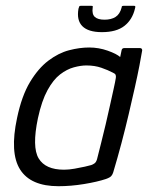

<svg xmlns="http://www.w3.org/2000/svg" viewBox="-20 -637 522 663"><path d="M182 6Q86 6 49.5 -51.5Q13 -109 39 -230Q55 -306 83.5 -353.5Q112 -401 147 -427.5Q182 -454 218.5 -463.5Q255 -473 288 -473Q321 -473 352 -462Q383 -451 395 -440L400 -464Q401 -468 403.5 -469.5Q406 -471 409 -471H463Q471 -471 471 -463Q468 -444 461.5 -410.5Q455 -377 445.5 -334.5Q436 -292 424.5 -243Q413 -194 399.5 -143Q386 -92 371 -42Q369 -35 364.5 -29.5Q360 -24 346 -19Q316 -9 270.5 -1.5Q225 6 182 6ZM201 -51Q218 -51 237.5 -54.5Q257 -58 273 -61.5Q289 -65 295 -67Q301 -69 306.5 -73Q312 -77 315 -87Q321 -111 329 -142.5Q337 -174 345 -208Q353 -242 360 -274Q367 -306 372.5 -330.5Q378 -355 380 -368Q381 -375 379 -379Q377 -383 370 -386Q353 -395 330 -403Q307 -411 278 -411Q259 -411 235 -404.5Q211 -398 187.5 -380Q164 -362 144 -325.5Q124 -289 111 -229Q90 -129 113.5 -90Q137 -51 201 -51ZM332 -526Q285 -526 264.5 -546.5Q244 -567 251 -607Q253 -614 254 -615.5Q255 -617 261 -617H293Q299 -617 300 -616Q301 -615 300 -610Q297 -588 307.5 -578.5Q318 -569 341 -569Q364 -569 379 -578.5Q394 -588 400 -611Q400 -615 402 -616Q404 -617 408 -617H442Q446 -617 447 -615.5Q448 -614 446 -607Q437 -569 409.5 -547.5Q382 -526 332 -526Z"/></svg>

Font: Glory
Style: Italic
Weight: 400
Italic angle: -12°
Designer: Robert Leuschke
Foundry: Robert Leuschke
Version: Version 1.011